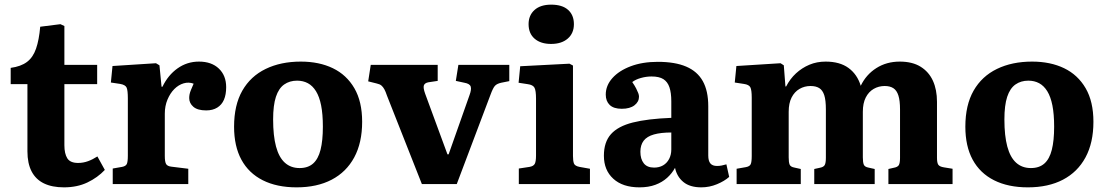

<svg xmlns="http://www.w3.org/2000/svg" viewBox="-20 -792 4760 826"><path d="M255 14Q204 14 169 -3Q134 -20 116 -54.5Q98 -89 98 -141V-430H26V-500Q70 -506 96 -525.5Q122 -545 135 -582.5Q148 -620 153 -677L240 -688L257 -680V-513H398V-430H257V-167Q257 -131 269.5 -111Q282 -91 316 -91Q338 -91 358.5 -98.5Q379 -106 399 -119L431 -61Q400 -28 356 -7Q312 14 255 14Z M465 0V-67L505 -74Q521 -77 525.5 -86.5Q530 -96 530 -122V-369Q530 -402 525 -414.5Q520 -427 497 -431L457 -437L464 -508L651 -520L666 -511L675 -419H679Q703 -469 744 -498Q785 -527 836 -527Q890 -527 921.5 -497Q953 -467 953 -417Q953 -385 943.5 -363Q934 -341 914.5 -329Q895 -317 867 -317Q830 -317 812 -332.5Q794 -348 794 -370Q794 -378 795.5 -386Q797 -394 801.5 -405Q806 -416 813 -432Q792 -440 770 -433.5Q748 -427 730 -409Q712 -391 700.5 -363.5Q689 -336 689 -303V-121Q689 -96 694.5 -86.5Q700 -77 717 -75L790 -66V0Z M1256 14Q1171 14 1110.5 -16.5Q1050 -47 1018.5 -105Q987 -163 987 -247Q987 -340 1022.5 -402Q1058 -464 1123 -495.5Q1188 -527 1274 -527Q1353 -527 1412 -498.5Q1471 -470 1504.5 -412.5Q1538 -355 1538 -268Q1538 -178 1504 -115Q1470 -52 1407 -19Q1344 14 1256 14ZM1269 -69Q1305 -69 1327 -88.5Q1349 -108 1359 -147.5Q1369 -187 1369 -247Q1369 -301 1361.5 -338.5Q1354 -376 1339.5 -399.5Q1325 -423 1304.5 -434Q1284 -445 1258 -445Q1226 -445 1202.5 -428.5Q1179 -412 1167 -375.5Q1155 -339 1155 -278Q1155 -208 1167.5 -161.5Q1180 -115 1205.5 -92Q1231 -69 1269 -69Z M1795 0 1645 -380Q1639 -398 1633.5 -408Q1628 -418 1621 -424Q1614 -430 1600 -433L1564 -442L1575 -513H1863V-444L1823 -438Q1807 -435 1803.5 -424.5Q1800 -414 1809 -389L1905 -128H1910L2000 -383Q2009 -407 2005 -419.5Q2001 -432 1978 -436L1941 -444L1952 -513H2171V-443L2136 -436Q2118 -432 2109.5 -423Q2101 -414 2090 -384L1945 0Z M2212 0V-67L2258 -74Q2275 -77 2280.5 -87Q2286 -97 2286 -123V-368Q2286 -402 2279.5 -414.5Q2273 -427 2250 -430L2211 -436L2218 -507L2430 -518L2445 -510V-121Q2445 -100 2449 -89Q2453 -78 2473 -74L2518 -66V0ZM2351 -603Q2306 -603 2280 -625.5Q2254 -648 2254 -688Q2254 -726 2279.5 -749Q2305 -772 2351 -772Q2399 -772 2424 -749.5Q2449 -727 2449 -688Q2449 -649 2422.5 -626Q2396 -603 2351 -603Z M2731 14Q2659 14 2618.5 -23Q2578 -60 2578 -122Q2578 -181 2608.5 -215Q2639 -249 2702.5 -265Q2766 -281 2868 -285V-356Q2868 -393 2860 -416.5Q2852 -440 2834 -451.5Q2816 -463 2783 -463Q2760 -463 2737 -456.5Q2714 -450 2700 -439Q2711 -423 2717 -411Q2723 -399 2726 -391Q2729 -383 2729 -376Q2729 -354 2709.5 -339Q2690 -324 2655 -324Q2620 -324 2603 -340.5Q2586 -357 2586 -385Q2586 -424 2614.5 -456Q2643 -488 2693.5 -507Q2744 -526 2810 -526Q2884 -526 2932 -505.5Q2980 -485 3003.5 -443Q3027 -401 3027 -335V-123Q3027 -100 3036 -89Q3045 -78 3065 -78Q3075 -78 3085 -80Q3095 -82 3105 -85L3117 -31Q3097 -13 3064.5 0.5Q3032 14 2997 14Q2948 14 2920 -9Q2892 -32 2884 -70Q2871 -46 2850 -27Q2829 -8 2799.5 3Q2770 14 2731 14ZM2794 -71Q2816 -71 2832.5 -80.5Q2849 -90 2858.5 -108Q2868 -126 2868 -149V-222Q2823 -222 2793 -213.5Q2763 -205 2749 -186.5Q2735 -168 2735 -139Q2735 -108 2749.5 -89.5Q2764 -71 2794 -71Z M3149 0V-66L3189 -73Q3205 -76 3209.5 -85.5Q3214 -95 3214 -121V-372Q3214 -405 3208 -416.5Q3202 -428 3180 -431L3141 -437L3148 -508L3338 -520L3352 -511L3359 -420H3362Q3379 -453 3404.5 -476.5Q3430 -500 3462 -513.5Q3494 -527 3532 -527Q3593 -527 3630.5 -499.5Q3668 -472 3683 -423Q3706 -471 3750 -499Q3794 -527 3851 -527Q3905 -527 3940.5 -505Q3976 -483 3993.5 -444.5Q4011 -406 4011 -354V-113Q4011 -92 4016.5 -83.5Q4022 -75 4041 -72L4078 -66V0H3802V-65L3824 -70Q3842 -73 3847 -82Q3852 -91 3852 -113V-321Q3852 -359 3845 -381Q3838 -403 3823.5 -412.5Q3809 -422 3786 -422Q3760 -422 3738.5 -409.5Q3717 -397 3704.5 -372.5Q3692 -348 3692 -311V-115Q3692 -94 3696 -84Q3700 -74 3716 -71L3743 -65V0H3483V-65L3506 -70Q3523 -73 3528 -82Q3533 -91 3533 -113V-321Q3533 -361 3526 -382.5Q3519 -404 3504.5 -413Q3490 -422 3467 -422Q3441 -422 3419.5 -409.5Q3398 -397 3385.5 -372.5Q3373 -348 3373 -311V-115Q3373 -94 3377 -84Q3381 -74 3398 -71L3425 -65V0Z M4402 14Q4317 14 4256.5 -16.5Q4196 -47 4164.5 -105Q4133 -163 4133 -247Q4133 -340 4168.5 -402Q4204 -464 4269 -495.5Q4334 -527 4420 -527Q4499 -527 4558 -498.5Q4617 -470 4650.5 -412.5Q4684 -355 4684 -268Q4684 -178 4650 -115Q4616 -52 4553 -19Q4490 14 4402 14ZM4415 -69Q4451 -69 4473 -88.5Q4495 -108 4505 -147.5Q4515 -187 4515 -247Q4515 -301 4507.5 -338.5Q4500 -376 4485.5 -399.5Q4471 -423 4450.5 -434Q4430 -445 4404 -445Q4372 -445 4348.5 -428.5Q4325 -412 4313 -375.5Q4301 -339 4301 -278Q4301 -208 4313.5 -161.5Q4326 -115 4351.5 -92Q4377 -69 4415 -69Z"/></svg>

Font: Literata 18pt
Style: Bold
Weight: 700
Designer: Latin by Veronika Burian and Jose Scaglione. Greek by Irene Vlachou. Cyrillic by Vera Evstafieva.
Foundry: TypeTogether
Version: Version 3.103;gftools[0.9.29]